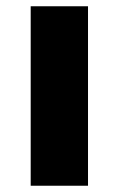

<svg xmlns="http://www.w3.org/2000/svg" viewBox="-20 -593 379 613"><path d="M78 0H261V-573H78Z"/></svg>

Font: Noto Serif Tamil SemiCondensed ExtraBold
Style: Regular
Weight: 800
Width: 4
Designer: Indian Type Foundry, Tom Grace, and the Monotype Design Team
Foundry: Monotype Imaging Inc.
Version: Version 2.004